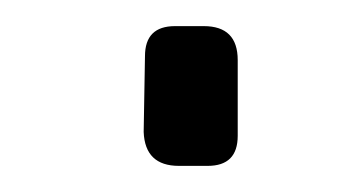

<svg xmlns="http://www.w3.org/2000/svg" viewBox="-20 -331 263 147"><path d="M136 -311Q162 -311 162 -285V-227Q162 -204 139 -204H117Q91 -204 90 -230L91 -288Q91 -311 114 -311Z"/></svg>

Font: Taylor Sans Light
Style: Regular
Weight: 300
Italic angle: -8°
Designer: Natanael Gama
Version: Version 1.001 September 8, 2015